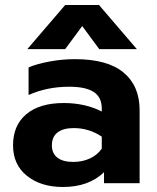

<svg xmlns="http://www.w3.org/2000/svg" viewBox="-20 -731 625 766"><path d="M240 -711H375L526 -535H376L308 -627L240 -535H89ZM32 -151Q32 -231 85 -275.5Q138 -320 235 -320Q278 -320 317 -311Q356 -302 386 -286V-298Q386 -343 354 -364Q322 -385 256 -385Q168 -385 94 -352V-462Q126 -476 177 -485.5Q228 -495 279 -495Q409 -495 473 -441.5Q537 -388 537 -292V0H395V-44Q334 15 231 15Q143 15 87.5 -29.5Q32 -74 32 -151ZM386 -138V-186Q335 -220 274 -220Q232 -220 209.5 -202.5Q187 -185 187 -151Q187 -119 209 -102Q231 -85 272 -85Q309 -85 339 -99Q369 -113 386 -138Z"/></svg>

Font: Prompt SemiBold
Style: Regular
Weight: 600
Designer: Katatrad Team
Foundry: CadsonDemak
Version: Version 1.000